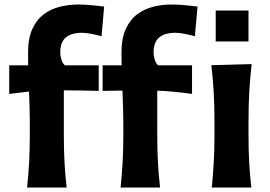

<svg xmlns="http://www.w3.org/2000/svg" viewBox="-20 -845 1216 865"><path d="M951.8 -797.7H1099.5V-658.1H951.8ZM523.4 0Q529.3 -59.6 532.5 -115.2Q535.6 -170.9 535.6 -239.3V-293.9Q535.6 -325.2 534.4 -361.8Q533.2 -398.4 531.7 -437L442.4 -435.5V-550.8H527.8Q527.8 -565.4 527.6 -579.6Q527.3 -593.8 527.3 -607.4Q527.3 -671.9 546.4 -713.9Q565.4 -755.9 597.7 -780.3Q629.9 -804.7 670.4 -814.7Q710.9 -824.7 753.9 -824.7Q782.7 -824.7 817.6 -821.3Q852.5 -817.9 870.1 -815.4L857.9 -681.6Q838.9 -687.5 812.7 -692.4Q786.6 -697.3 771 -697.3Q723.1 -697.3 697.5 -676.5Q671.9 -655.8 671.9 -607.9Q671.9 -591.8 677.5 -575Q683.1 -558.1 692.9 -550.8H845.2V-421.9Q804.2 -427.7 765.6 -431.4Q727.1 -435.1 688.5 -436.5V-239.3Q688.5 -170.9 691.4 -115.2Q694.3 -59.6 701.2 0ZM102.1 0Q108.4 -59.6 111.3 -115.2Q114.3 -170.9 114.3 -239.3V-293.9Q114.3 -324.2 113.3 -359.6Q112.3 -395 110.8 -432.6L21.5 -421.9V-550.8H106.9Q106.9 -565.4 106.7 -579.6Q106.4 -593.8 106.4 -607.4Q106.4 -671.9 125.5 -713.9Q144.5 -755.9 176.8 -780.3Q209 -804.7 249.5 -814.7Q290 -824.7 333 -824.7Q362.3 -824.7 397 -821.3Q431.6 -817.9 449.2 -815.4L437.5 -681.6Q418.5 -687.5 392.1 -692.4Q365.7 -697.3 350.1 -697.3Q302.2 -697.3 276.9 -676.5Q251.5 -655.8 251.5 -607.9Q251.5 -591.8 257.1 -575Q262.7 -558.1 272.5 -550.8H424.8V-435.5Q383.8 -436.5 345 -437.3Q306.2 -438 267.6 -438V-239.3Q267.6 -170.9 270.5 -115.2Q273.4 -59.6 280.3 0ZM934.1 0Q939.9 -59.6 943.1 -115.2Q946.3 -170.9 946.3 -239.7V-294.4Q946.3 -375.5 942.6 -433.8Q939 -492.2 932.1 -551.3L1113.8 -556.2Q1106.9 -495.6 1103.3 -436.3Q1099.6 -377 1099.6 -294.4V-239.7Q1099.6 -170.9 1102.5 -115.2Q1105.5 -59.6 1112.3 0Z"/></svg>

Font: Pinar-DS3-FD Bold
Style: Regular
Weight: 700
Designer: Amin Abedi
Version: Version 3.000